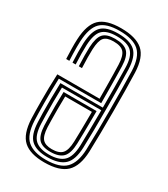

<svg xmlns="http://www.w3.org/2000/svg" viewBox="-157 -681 666 762"><g transform="rotate(30 176.0 -300.0)"><path d="M170.2 -607Q237.9 -607 270.4 -579.1Q302.9 -551.1 305.4 -481.6Q306.7 -446.2 307.2 -400.1Q307.7 -354 307.7 -304.1Q307.7 -254.3 307.1 -206.5Q306.5 -158.7 305.2 -120Q302.5 -52.4 271.3 -22.7Q240.1 7 171 7Q106.1 7 74.9 -21Q43.7 -49.1 40.6 -117.9Q40 -131.7 39.6 -152.9Q39.2 -174.1 39.2 -200.8Q39.1 -227.6 39.6 -258.3Q40.1 -289 41.6 -321.7H235.2Q235.2 -349.9 234.9 -376.7Q234.6 -403.5 234.2 -428.6Q233.7 -453.7 233 -476.7Q231.7 -515.3 218.2 -531Q204.6 -546.6 170.2 -546.6Q139.3 -546.6 127 -532.2Q114.8 -517.8 113 -478.1Q112.4 -462.6 112.6 -440.2Q112.8 -417.9 114 -392H99.5Q98.3 -419 98.1 -440.8Q97.9 -462.6 98.5 -478.7Q100.6 -524.1 116.4 -541.4Q132.1 -558.7 170.2 -558.7Q211.5 -558.7 229 -540.7Q246.5 -522.7 247.8 -478Q248.5 -456.9 248.8 -427.7Q249.2 -398.6 249.4 -367.6Q249.7 -336.7 249.7 -309.7H55.4Q54.3 -279.6 53.9 -251.2Q53.5 -222.7 53.6 -197.5Q53.7 -172.4 54.1 -152.1Q54.5 -131.8 55.1 -118.2Q57.9 -54 86.5 -29.6Q115.2 -5.1 171 -5.1Q234 -5.1 261.2 -32.6Q288.4 -60.1 290.7 -120.7Q292 -160.1 292.6 -207.4Q293.2 -254.7 293.2 -303.8Q293.2 -352.8 292.6 -398.5Q292.1 -444.2 291 -480.5Q288.8 -543.6 260.2 -569.3Q231.7 -594.9 170.2 -594.9Q110 -594.9 84.1 -569.3Q58.1 -543.6 55.1 -480.9Q54.6 -469.7 54.5 -455.3Q54.4 -440.9 54.9 -424.8Q55.4 -408.7 56.1 -392H41.6Q40.6 -414.2 40.1 -438.4Q39.6 -462.5 40.6 -481.5Q43.7 -549.8 73.2 -578.4Q102.7 -607 170.2 -607ZM170.2 -582.9Q225.2 -582.9 249.8 -559.9Q274.4 -536.9 276.5 -479.9Q277.7 -441.6 278.2 -394.4Q278.7 -347.3 278.7 -297.9Q278.7 -248.5 278.2 -202.8Q277.7 -157.1 276.4 -121.9Q274.3 -63.7 249.1 -40.4Q224 -17.1 171 -17.1Q121.6 -17.1 96.9 -39Q72.1 -60.9 69.6 -118.8Q68.8 -133.9 68.3 -160.6Q67.8 -187.4 68.1 -222.4Q68.3 -257.4 69.6 -297.6H264.1Q264.2 -349.6 263.9 -390.4Q263.6 -431.2 262.7 -478.9Q261.9 -528.5 241.5 -549.7Q221.2 -570.8 170.2 -570.8Q125.5 -570.8 106 -551.2Q86.5 -531.6 84.1 -479.8Q83.4 -463 83.6 -440.6Q83.9 -418.1 85.1 -392H70.6Q69.4 -416.6 69.1 -439.5Q68.8 -462.4 69.6 -480.3Q72.3 -537.3 94.8 -560.1Q117.2 -582.9 170.2 -582.9ZM264.1 -285.5H83.8Q82.7 -250.5 82.6 -217.9Q82.6 -185.4 83.1 -159.6Q83.5 -133.8 84.1 -119.3Q86.2 -68.2 107.2 -48.7Q128.2 -29.2 171 -29.2Q216.8 -29.2 238.4 -49.8Q260.1 -70.4 262 -122.5Q262.9 -150.3 263.3 -195.4Q263.8 -240.6 264.1 -285.5ZM249.6 -273.4Q249.6 -251.8 249.3 -226.8Q249.1 -201.7 248.7 -175.4Q248.4 -149.1 247.5 -123.3Q246 -77.9 228.3 -59.6Q210.5 -41.3 171 -41.3Q133.5 -41.3 117 -58.9Q100.5 -76.6 98.5 -120.3Q98 -132.5 97.6 -155.1Q97.1 -177.6 97.1 -207.9Q97.2 -238.2 98.2 -273.4ZM234.9 -261.3H112.6Q111.8 -230.5 111.8 -202.4Q111.9 -174.4 112.2 -153Q112.6 -131.6 113 -120.7Q114.7 -82.6 128 -68Q141.2 -53.4 171 -53.4Q203.8 -53.4 217.7 -68.9Q231.7 -84.4 233 -123.8Q233.6 -144.4 234 -166.2Q234.3 -187.9 234.6 -211.5Q234.8 -235.1 234.9 -261.3Z"/></g></svg>

Font: Big Shoulders Inline Thin
Style: Regular
Weight: 100
Designer: Patric King
Foundry: XO Type Co
Version: Version 2.002